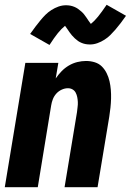

<svg xmlns="http://www.w3.org/2000/svg" viewBox="-20 -783 547 803"><path d="M0 0 86 -520H224L213 -455Q224 -471 237.5 -485Q251 -499 268 -509Q285 -519 303.5 -523.5Q322 -528 340 -528Q359 -528 376.5 -522.5Q394 -517 406 -505Q418 -493 426 -477Q434 -461 438 -443.5Q442 -426 443.5 -407.5Q445 -389 444.5 -370.5Q444 -352 442 -333Q440 -314 437 -295L388 0H250L302 -314Q303 -325 304.5 -335.5Q306 -346 305.5 -356.5Q305 -367 303 -377Q301 -387 296.5 -395.5Q292 -404 283.5 -409Q275 -414 264 -414Q251 -414 238 -408Q225 -402 215.5 -391.5Q206 -381 201 -368Q196 -355 194 -342L138 0ZM187 -595 106 -641Q118 -658 129 -672.5Q140 -687 150 -699Q160 -711 170.5 -721.5Q181 -732 195 -741Q209 -750 224.5 -755.5Q240 -761 256 -761Q265 -761 273.5 -759.5Q282 -758 290.5 -754.5Q299 -751 305.5 -746.5Q312 -742 319.5 -735.5Q327 -729 332 -722.5Q337 -716 341.5 -709.5Q346 -703 350.5 -696Q355 -689 360 -683Q375 -695 390 -713.5Q405 -732 426 -763L507 -717Q495 -700 484 -685.5Q473 -671 462.5 -659Q452 -647 441.5 -636.5Q431 -626 417 -617Q403 -608 387.5 -602.5Q372 -597 357 -597Q347 -597 338.5 -598.5Q330 -600 321.5 -603.5Q313 -607 306.5 -611.5Q300 -616 293 -622.5Q286 -629 280.5 -635.5Q275 -642 270.5 -648.5Q266 -655 261 -662.5Q256 -670 252 -675Q237 -663 222 -644.5Q207 -626 187 -595Z"/></svg>

Font: Iosevka SS04 Heavy Oblique
Style: Regular
Weight: 900
Italic angle: -9°
Monospace: yes
Designer: Belleve Invis
Foundry: Belleve Invis
Version: Version 19.0.0; ttfautohint (v1.8.4)